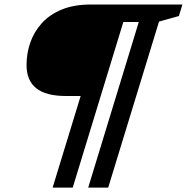

<svg xmlns="http://www.w3.org/2000/svg" viewBox="-20 -718 828 850"><path d="M302 112.5H213L461 -698H659.5L636 -620.5H526ZM459 112.5H370.5L618 -698H787.5L772 -647L684 -622.5ZM523 -698 399.5 -293H272Q183 -293 140.2 -327.5Q97.5 -362 97.5 -430Q97.5 -481.5 114 -529.2Q130.5 -577 165 -615.2Q199.5 -653.5 253.5 -675.8Q307.5 -698 382 -698Z"/></svg>

Font: Newsreader 9pt ExtraBold
Style: Italic
Weight: 800
Italic angle: -17°
Designer: Hugues Gentile
Foundry: Production Type
Version: Version 1.003